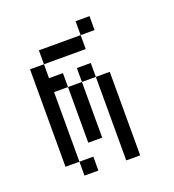

<svg xmlns="http://www.w3.org/2000/svg" viewBox="-117 -717 735 810"><g transform="rotate(-20 250.0 -312.5)"><path d="M187.5 0V-62.5H125V0ZM375 -562.5V-625H312.5V-562.5H125V-500H62.5V-62.5H125V-375H187.5Q187.5 -375 187.5 -125H250Q250 -125 250 -375H187.5V-437.5H125V-500H312.5V-562.5ZM312.5 -375Q312.5 -375 312.5 0H375Q375 0 375 -375ZM250 -375H312.5V-437.5H250Z"/></g></svg>

Font: BFUnifontExMono
Style: Regular
Weight: 500
Version: Version 15.0.06